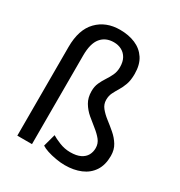

<svg xmlns="http://www.w3.org/2000/svg" viewBox="-180 -884 954 1018"><g transform="rotate(30 297.5 -374.5)"><path d="M158.2 -543V0H68.4V-543Q68.4 -649.9 121.6 -704.3Q174.8 -758.8 260.3 -758.8Q313.5 -758.8 354.7 -741.2Q396 -723.6 419.9 -687.3Q443.8 -650.9 443.8 -594.2Q443.8 -555.2 434.3 -529.1Q424.8 -502.9 412.6 -483.2Q400.4 -463.4 390.9 -444.3Q381.3 -425.3 381.3 -400.4Q381.3 -373.5 398.4 -352.3Q415.5 -331.1 440.9 -311.5Q466.3 -292 491.9 -270Q517.6 -248 534.7 -220.2Q551.8 -192.4 551.8 -154.8Q551.8 -99.1 527.6 -62.5Q503.4 -25.9 460.9 -8.1Q418.5 9.8 363.8 9.8Q337.4 9.8 308.1 4.6Q278.8 -0.5 254.6 -8.5Q230.5 -16.6 217.8 -25.4L238.3 -101.1Q255.4 -90.3 287.8 -77.1Q320.3 -64 354.5 -64Q392.6 -64 416.3 -75.7Q439.9 -87.4 450.7 -106.9Q461.4 -126.5 461.4 -150.4Q461.4 -178.2 444.3 -199.5Q427.2 -220.7 401.9 -240.5Q376.5 -260.3 350.8 -282.2Q325.2 -304.2 308.1 -333Q291 -361.8 291 -401.4Q291 -430.7 301.3 -453.1Q311.5 -475.6 324.7 -495.4Q337.9 -515.1 348.1 -536.9Q358.4 -558.6 358.4 -586.4Q358.4 -619.1 346.2 -640.9Q334 -662.6 313 -673.8Q292 -685.1 265.1 -685.1Q214.8 -685.1 186.5 -650.6Q158.2 -616.2 158.2 -543Z"/></g></svg>

Font: Vazirmatn
Style: Regular
Weight: 400
Designer: Saber Rastikerdar
Foundry: Saber Rastikerdar
Version: Version 33.003;September 2, 2022;FontCreator 14.0.0.2862 64-